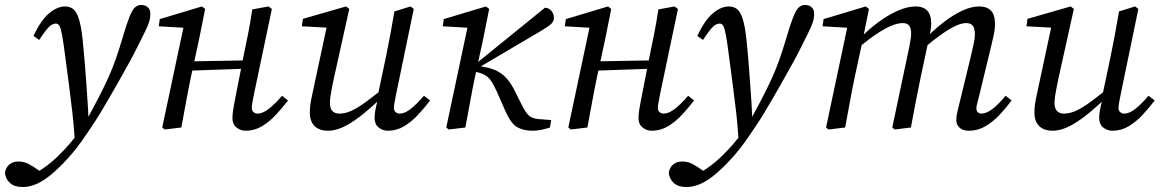

<svg xmlns="http://www.w3.org/2000/svg" viewBox="-120 -514 4682 774"><path d="M-29 240Q-62 240 -80 223.5Q-98 207 -100 182Q-96 160 -81.5 148.5Q-67 137 -46 137Q-24 137 -5.5 146.5Q13 156 35 172L64 192V200H6V193Q28 182 49 168Q70 154 90 137Q110 120 128 101Q157 72 181.5 40Q206 8 228 -28Q256 -79 277.5 -120.5Q299 -162 316 -199.5Q333 -237 346.5 -275.5Q360 -314 373 -358Q390 -416 401.5 -445Q413 -474 424 -484Q435 -494 449 -494Q466 -494 476 -484.5Q486 -475 486 -460Q486 -441 481 -425Q476 -409 461 -379Q445 -347 427.5 -312Q410 -277 381 -226Q367 -201 352 -174.5Q337 -148 320.5 -119.5Q304 -91 286 -61Q268 -31 247 0Q234 19 220 39.5Q206 60 189.5 81.5Q173 103 152 126Q120 161 89.5 187Q59 213 29.5 226.5Q0 240 -29 240ZM181 45Q177 -15 171.5 -62.5Q166 -110 159.5 -160.5Q153 -211 144 -278Q136 -342 130.5 -371.5Q125 -401 119.5 -410Q114 -419 105 -419Q92 -419 78.5 -406.5Q65 -394 38 -353L15 -369Q45 -433 78 -460.5Q111 -488 142 -488Q161 -488 174.5 -478Q188 -468 197.5 -439.5Q207 -411 213 -355Q218 -308 221.5 -264Q225 -220 228 -178.5Q231 -137 233.5 -98Q236 -59 237 -22H251Z M544 8 534 0 622 -415 640 -401 520 -408 524 -437 694 -488 707 -478 682 -353 651 -210Q640 -158 630.5 -105.5Q621 -53 611 0ZM612 -228V-266L896 -271V-238ZM870 13Q850 13 833.5 0Q817 -13 817 -38Q817 -49 819 -64.5Q821 -80 827 -111L861 -284Q871 -331 880.5 -379.5Q890 -428 897 -476L962 -488L976 -478L904 -135Q900 -116 897.5 -101Q895 -86 895 -78Q895 -68 902 -62Q909 -56 918 -56Q938 -56 962 -74Q986 -92 1017 -128L1041 -109Q1018 -79 992 -51Q966 -23 936 -5Q906 13 870 13Z M1202 13Q1180 13 1163.5 5Q1147 -3 1138 -19.5Q1129 -36 1129 -60Q1129 -88 1136.5 -122.5Q1144 -157 1150 -186L1201 -424L1208 -402L1097 -408L1101 -438L1275 -488L1288 -478L1225 -194Q1221 -174 1217.5 -156.5Q1214 -139 1212 -124.5Q1210 -110 1210 -99Q1210 -77 1220 -66.5Q1230 -56 1248 -56Q1272 -56 1298 -68Q1324 -80 1359 -106Q1394 -132 1443 -172L1450 -144H1443Q1394 -96 1352 -61Q1310 -26 1273 -6.5Q1236 13 1202 13ZM1443 13Q1423 13 1406.5 0Q1390 -13 1390 -39Q1390 -50 1392.5 -66.5Q1395 -83 1405 -120H1401L1434 -276Q1444 -324 1453 -372Q1462 -420 1470 -468L1535 -488L1548 -478L1477 -135Q1473 -116 1470.5 -101Q1468 -86 1468 -78Q1468 -68 1475 -62Q1482 -56 1491 -56Q1511 -56 1534.5 -74Q1558 -92 1589 -128L1614 -109Q1591 -79 1565 -51Q1539 -23 1509 -5Q1479 13 1443 13Z M1689 8 1679 0 1767 -415 1785 -401 1665 -408 1669 -437 1839 -488 1852 -478 1827 -353 1796 -210Q1785 -158 1775.5 -105.5Q1766 -53 1756 0ZM2097 0Q2075 7 2059 10Q2043 13 2026 13Q1991 13 1965.5 -1Q1940 -15 1917 -67L1885 -140Q1873 -167 1863 -183Q1853 -199 1841 -207.5Q1829 -216 1811 -221L1782 -229V-251H1791L1801 -259L2077 -483Q2093 -482 2103 -470Q2113 -458 2113 -442Q2113 -433 2108 -425Q2103 -417 2091.5 -409Q2080 -401 2062 -390L1809 -241L1812 -248L1842 -242Q1871 -236 1891.5 -223.5Q1912 -211 1927 -192.5Q1942 -174 1954 -150L1983 -92Q2001 -56 2014.5 -46Q2028 -36 2051 -34L2102 -30Z M2181 8 2171 0 2259 -415 2277 -401 2157 -408 2161 -437 2331 -488 2344 -478 2319 -353 2288 -210Q2277 -158 2267.5 -105.5Q2258 -53 2248 0ZM2249 -228V-266L2533 -271V-238ZM2507 13Q2487 13 2470.5 0Q2454 -13 2454 -38Q2454 -49 2456 -64.5Q2458 -80 2464 -111L2498 -284Q2508 -331 2517.5 -379.5Q2527 -428 2534 -476L2599 -488L2613 -478L2541 -135Q2537 -116 2534.5 -101Q2532 -86 2532 -78Q2532 -68 2539 -62Q2546 -56 2555 -56Q2575 -56 2599 -74Q2623 -92 2654 -128L2678 -109Q2655 -79 2629 -51Q2603 -23 2573 -5Q2543 13 2507 13Z M2647 240Q2614 240 2596 223.5Q2578 207 2576 182Q2580 160 2594.5 148.5Q2609 137 2630 137Q2652 137 2670.5 146.5Q2689 156 2711 172L2740 192V200H2682V193Q2704 182 2725 168Q2746 154 2766 137Q2786 120 2804 101Q2833 72 2857.5 40Q2882 8 2904 -28Q2932 -79 2953.5 -120.5Q2975 -162 2992 -199.5Q3009 -237 3022.5 -275.5Q3036 -314 3049 -358Q3066 -416 3077.5 -445Q3089 -474 3100 -484Q3111 -494 3125 -494Q3142 -494 3152 -484.5Q3162 -475 3162 -460Q3162 -441 3157 -425Q3152 -409 3137 -379Q3121 -347 3103.5 -312Q3086 -277 3057 -226Q3043 -201 3028 -174.5Q3013 -148 2996.5 -119.5Q2980 -91 2962 -61Q2944 -31 2923 0Q2910 19 2896 39.5Q2882 60 2865.5 81.5Q2849 103 2828 126Q2796 161 2765.5 187Q2735 213 2705.5 226.5Q2676 240 2647 240ZM2857 45Q2853 -15 2847.5 -62.5Q2842 -110 2835.5 -160.5Q2829 -211 2820 -278Q2812 -342 2806.5 -371.5Q2801 -401 2795.5 -410Q2790 -419 2781 -419Q2768 -419 2754.5 -406.5Q2741 -394 2714 -353L2691 -369Q2721 -433 2754 -460.5Q2787 -488 2818 -488Q2837 -488 2850.5 -478Q2864 -468 2873.5 -439.5Q2883 -411 2889 -355Q2894 -308 2897.5 -264Q2901 -220 2904 -178.5Q2907 -137 2909.5 -98Q2912 -59 2913 -22H2927Z M3220 8 3210 0 3298 -415 3316 -401 3196 -408 3200 -437 3370 -488 3383 -478 3358 -355V-353L3327 -210Q3316 -158 3306.5 -105.5Q3297 -53 3287 0ZM3487 8 3477 0 3546 -327Q3548 -340 3550.5 -353Q3553 -366 3553 -378Q3553 -402 3544.5 -411.5Q3536 -421 3519 -421Q3500 -421 3474 -410.5Q3448 -400 3415 -378Q3382 -356 3342 -323V-360H3347Q3381 -395 3420 -424Q3459 -453 3498.5 -470.5Q3538 -488 3571 -488Q3602 -488 3618 -471Q3634 -454 3634 -419Q3634 -405 3631 -389.5Q3628 -374 3625 -358L3623 -350L3593 -210Q3582 -158 3572 -105.5Q3562 -53 3552 0ZM3786 13Q3762 13 3748.5 1Q3735 -11 3735 -30Q3735 -47 3739.5 -63.5Q3744 -80 3751 -111L3794 -288Q3800 -314 3805 -337Q3810 -360 3810 -375Q3810 -401 3801 -411Q3792 -421 3775 -421Q3757 -421 3733 -410Q3709 -399 3678 -377.5Q3647 -356 3608 -323V-361H3613Q3646 -395 3683.5 -424Q3721 -453 3758 -470.5Q3795 -488 3827 -488Q3859 -488 3875 -471Q3891 -454 3891 -419Q3891 -395 3885.5 -370.5Q3880 -346 3874 -321L3829 -135Q3824 -114 3820 -99.5Q3816 -85 3816 -77Q3816 -67 3822 -61.5Q3828 -56 3836 -56Q3856 -56 3880 -74Q3904 -92 3934 -128L3958 -109Q3936 -79 3909.5 -51Q3883 -23 3852.5 -5Q3822 13 3786 13Z M4123 13Q4101 13 4084.5 5Q4068 -3 4059 -19.5Q4050 -36 4050 -60Q4050 -88 4057.5 -122.5Q4065 -157 4071 -186L4122 -424L4129 -402L4018 -408L4022 -438L4196 -488L4209 -478L4146 -194Q4142 -174 4138.5 -156.5Q4135 -139 4133 -124.5Q4131 -110 4131 -99Q4131 -77 4141 -66.5Q4151 -56 4169 -56Q4193 -56 4219 -68Q4245 -80 4280 -106Q4315 -132 4364 -172L4371 -144H4364Q4315 -96 4273 -61Q4231 -26 4194 -6.5Q4157 13 4123 13ZM4364 13Q4344 13 4327.5 0Q4311 -13 4311 -39Q4311 -50 4313.5 -66.5Q4316 -83 4326 -120H4322L4355 -276Q4365 -324 4374 -372Q4383 -420 4391 -468L4456 -488L4469 -478L4398 -135Q4394 -116 4391.5 -101Q4389 -86 4389 -78Q4389 -68 4396 -62Q4403 -56 4412 -56Q4432 -56 4455.5 -74Q4479 -92 4510 -128L4535 -109Q4512 -79 4486 -51Q4460 -23 4430 -5Q4400 13 4364 13Z"/></svg>

Font: Source Serif 4
Style: Italic
Weight: 400
Italic angle: -12°
Designer: Frank Grießhammer
Foundry: Adobe Systems Incorporated
Version: Version 4.004;hotconv 1.0.116;makeotfexe 2.5.65601